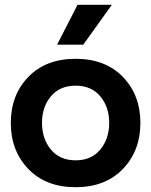

<svg xmlns="http://www.w3.org/2000/svg" viewBox="-20 -764 630 800"><path d="M327 -578H218L303 -744H446ZM398 -362.5Q361 -407 295 -407Q229 -407 192 -362.5Q155 -318 155 -252Q155 -186 192 -141Q229 -96 295 -96Q361 -96 398 -141Q435 -186 435 -252Q435 -318 398 -362.5ZM98 -443.5Q171 -519 295 -519Q419 -519 492 -443.5Q565 -368 565 -252Q565 -136 492 -60Q419 16 295 16Q171 16 98 -60Q25 -136 25 -252Q25 -368 98 -443.5Z"/></svg>

Font: Techna Sans
Style: Regular
Weight: 400
Designer: Carl Enlund
Version: Version 1.003